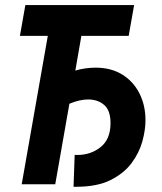

<svg xmlns="http://www.w3.org/2000/svg" viewBox="-20 -713 626 743"><path d="M264.6 9.8 269 -113.8Q274.4 -113.8 277.3 -113.3Q330.6 -112.8 369.1 -143.6Q407.7 -174.3 407.7 -236.3Q407.7 -285.6 383.1 -306.9Q358.4 -328.1 321.3 -328.1Q288.1 -328.1 248.5 -311.5L193.8 0H64L165 -574.2H57.1L78.1 -693.4H499L478 -574.2H294.9L271.5 -439.9Q291 -445.8 311.3 -448.5Q331.5 -451.2 349.6 -451.2Q409.7 -451.2 452.9 -424.6Q496.1 -397.9 519.5 -351.8Q543 -305.7 543 -247.6Q543 -210.4 531 -166.3Q519 -122.1 489.3 -82Q459.5 -42 407.5 -16.1Q355.5 9.8 274.9 9.8Z"/></svg>

Font: CaskaydiaCove NF
Style: Bold Italic
Weight: 700
Italic angle: -10°
Designer: Aaron Bell
Foundry: Saja Typeworks
Version: Version 2111.001; VTT 6.35;Nerd Fonts 3.2.1